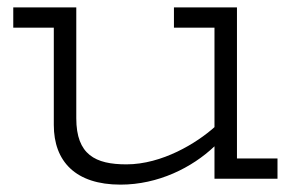

<svg xmlns="http://www.w3.org/2000/svg" viewBox="-20 -485 793 521"><path d="M733 -55H623V-465H452V-410H562V-140C514 -97 420 -39 323 -39C239 -39 187 -65 187 -164V-465H16V-410H126V-146C126 -47 185 16 307 16C409 16 501 -30 562 -88V0H733Z"/></svg>

Font: Stint Ultra Expanded
Style: Regular
Weight: 400
Width: 7
Designer: Astigmatic (AOETI)
Foundry: Astigmatic (AOETI)
Version: Version 1.000